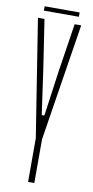

<svg xmlns="http://www.w3.org/2000/svg" viewBox="-96 -900 455 940"><g transform="rotate(10 131.5 -430.5)"><path d="M116 0V-216.5V-217.5L24 -800H56.5L93 -560L125 -334H138L169.5 -560L206.5 -800H239L147 -217V-216V0ZM46.5 -861H220.5V-839.5H46.5Z"/></g></svg>

Font: Big Shoulders Display Thin ExtraLight
Style: Regular
Weight: 250
Version: Version 2.002